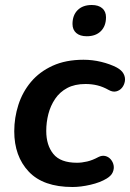

<svg xmlns="http://www.w3.org/2000/svg" viewBox="-20 -738 520 768"><path d="M270 10Q153 10 95 -51.5Q37 -113 37 -213Q37 -267 53.5 -318.5Q70 -370 104 -410.5Q138 -451 190.5 -475Q243 -499 314 -499Q350 -499 385 -490.5Q420 -482 447 -468Q467 -457 474.5 -442.5Q482 -428 479.5 -413Q477 -398 468 -387Q459 -376 445 -372.5Q431 -369 415 -378Q392 -391 369.5 -396.5Q347 -402 322 -402Q279 -402 249 -386Q219 -370 200.5 -342.5Q182 -315 173.5 -282Q165 -249 165 -214Q165 -157 193.5 -122Q222 -87 288 -87Q307 -87 328.5 -92Q350 -97 374 -110Q388 -117 401 -114Q414 -111 423 -100.5Q432 -90 434.5 -76.5Q437 -63 431 -49Q425 -35 407 -24Q381 -8 342 1Q303 10 270 10ZM327 -593Q300 -593 285 -606Q270 -619 270 -642Q270 -677 290.5 -697.5Q311 -718 347 -718Q374 -718 389 -705Q404 -692 404 -669Q404 -634 383.5 -613.5Q363 -593 327 -593Z"/></svg>

Font: Nunito Variable Extra Light
Style: Italic
Weight: 200
Italic angle: -9°
Designer: Vernon Adams
Foundry: Vernon Adams
Version: Version 3.602